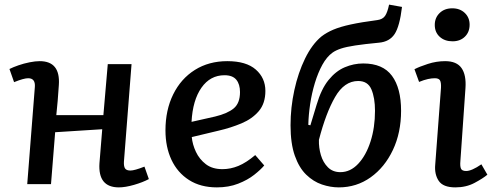

<svg xmlns="http://www.w3.org/2000/svg" viewBox="-20 -798 2145 832"><path d="M423 -238 219 -225 201 0H98L131 -421Q134 -459 102 -459Q83 -459 41 -442L21 -499Q37 -507 60 -515Q83 -523 108 -528Q133 -533 152 -533Q242 -533 235 -430Q233 -396 230 -361.5Q227 -327 224 -299H428L447 -520H550L517 -97Q516 -77 522 -68Q528 -59 545 -59Q563 -59 606 -76L625 -22Q599 -8 561 3Q523 14 495 14Q404 14 411 -91Z M965 -533Q1047 -533 1088.5 -496.5Q1130 -460 1130 -404Q1130 -350 1101.5 -316.5Q1073 -283 1026.5 -263.5Q980 -244 928 -232L811 -204Q814 -172 829 -140Q844 -108 872 -86.5Q900 -65 944 -65Q979 -65 1013 -79Q1047 -93 1086 -126L1125 -81Q1110 -63 1081.5 -40.5Q1053 -18 1012 -2Q971 14 920 14Q849 14 799 -18Q749 -50 723 -105.5Q697 -161 697 -233Q697 -321 730.5 -389Q764 -457 824.5 -495Q885 -533 965 -533ZM1020 -399Q1020 -433 1004 -452.5Q988 -472 953 -472Q891 -472 853 -418Q815 -364 810 -270L912 -293Q966 -306 993 -328.5Q1020 -351 1020 -399Z M1448 14Q1412 14 1375 1.5Q1338 -11 1307 -41Q1276 -71 1257.5 -123.5Q1239 -176 1239 -255Q1239 -332 1255.5 -407.5Q1272 -483 1302 -544.5Q1332 -606 1373 -640Q1395 -657 1424.5 -669.5Q1454 -682 1500 -692Q1546 -702 1615 -711Q1638 -714 1648.5 -729Q1659 -744 1666 -778L1722 -768Q1712 -684 1690 -650.5Q1668 -617 1622 -613Q1559 -607 1519.5 -601Q1480 -595 1457.5 -587.5Q1435 -580 1421 -570Q1396 -552 1377 -517.5Q1358 -483 1344.5 -438.5Q1331 -394 1324 -347Q1317 -300 1316 -257L1325 -255L1352 -344Q1372 -412 1403.5 -451Q1435 -490 1474 -506.5Q1513 -523 1554 -523Q1639 -523 1678.5 -469.5Q1718 -416 1718 -318Q1718 -223 1682.5 -148Q1647 -73 1586 -29.5Q1525 14 1448 14ZM1532 -447Q1472 -447 1432 -377.5Q1392 -308 1362 -192Q1361 -158 1370.5 -126Q1380 -94 1401 -73Q1422 -52 1455 -52Q1498 -52 1532 -88Q1566 -124 1585.5 -184.5Q1605 -245 1605 -318Q1605 -374 1589.5 -410.5Q1574 -447 1532 -447Z M1864 -690Q1864 -721 1885 -741.5Q1906 -762 1940 -762Q1973 -762 1994 -742Q2015 -722 2015 -691Q2015 -659 1994.5 -639Q1974 -619 1941 -619Q1907 -619 1885.5 -638.5Q1864 -658 1864 -690ZM1891 -418Q1892 -441 1886.5 -450Q1881 -459 1864 -459Q1851 -459 1834.5 -455.5Q1818 -452 1796 -443L1776 -498Q1797 -509 1834 -521Q1871 -533 1909 -533Q1959 -533 1980 -503Q2001 -473 1997 -416L1975 -100Q1973 -78 1977.5 -67.5Q1982 -57 2000 -57Q2024 -57 2066 -86L2092 -41Q2073 -25 2036.5 -5.5Q2000 14 1953 14Q1900 14 1881 -14.5Q1862 -43 1866 -85Z"/></svg>

Font: Literata 7pt Medium
Style: Italic
Weight: 500
Italic angle: -2°
Designer: Latin by Veronika Burian and Jose Scaglione. Greek by Irene Vlachou. Cyrillic by Vera Evstafieva
Foundry: TypeTogether
Version: Version 3.002